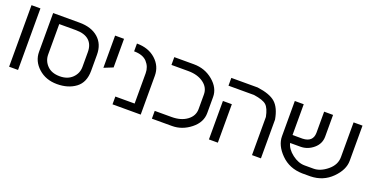

<svg xmlns="http://www.w3.org/2000/svg" viewBox="-27 -1180 3400 1759"><g transform="rotate(20 1672.5 -300.0)"><path d="M62 0V-600H149V0Z M273 -222V-600H530Q646 -600 713.5 -541Q781 -482 781 -378V-222Q781 -108 708.5 -54Q636 0 527 0Q418 0 345.5 -65.5Q273 -131 273 -222ZM694 -372Q694 -446 650.5 -485Q607 -524 523 -524H360V-228Q360 -166 403.5 -121Q447 -76 527 -76Q603 -76 648.5 -120.5Q694 -165 694 -228Z M877 -600H964V-321L877 -286Z M1090 -600Q1203 -600 1274 -536Q1345 -472 1345 -378V0H1070V-76H1258V-372Q1258 -434 1217 -479Q1176 -524 1090 -524Z M1826 -371Q1826 -439 1767.5 -481.5Q1709 -524 1618 -524H1454V-600H1645Q1753 -600 1833 -533Q1913 -466 1913 -378V-222Q1913 -131 1830.5 -65.5Q1748 0 1650 0H1454V-76H1618Q1710 -76 1768 -119Q1826 -162 1826 -229Z M2267 -600Q2390 -584 2444 -535.5Q2498 -487 2517 -378V0H2430V-372Q2414 -453 2381.5 -482Q2349 -511 2259 -524H2010V-600ZM2010 0V-375H2097V0Z M2815 -300Q2913 -304 2915 -393V-600H3002V-389Q3002 -318 2946 -271Q2890 -224 2820 -224H2720Q2733 -168 2793 -122Q2853 -76 2915 -76H3002Q3068 -76 3135 -131Q3202 -186 3202 -262V-600H3289V-257Q3289 -169 3206 -86Q3123 -3 3000 0H2918Q2793 -3 2711 -85Q2629 -167 2629 -257V-600H2716V-300Z"/></g></svg>

Font: ColatingCofangSans
Style: Regular
Weight: 400
Foundry: GNU
Version: Version 412.227;June 27, 2022;FontCreator 11.0.0.2412 32-bit